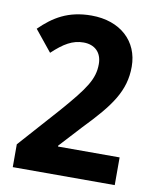

<svg xmlns="http://www.w3.org/2000/svg" viewBox="-82 -789 704 853"><g transform="rotate(10 270.0 -362.0)"><path d="M494 0V-125H216V-129L308 -229C422 -347 477 -421 477 -531C477 -646 392 -724 262 -724C157 -724 92 -683 32 -624L109 -529C160 -577 199 -600 248 -600C298 -600 331 -570 331 -517C331 -449 298 -402 198 -287L34 -103V0Z"/></g></svg>

Font: Noto Sans Lao Looped SemiCondensed
Style: Bold
Weight: 700
Width: 4
Designer: Mark Frömberg, Ben Mitchell
Foundry: The Fontpad Ltd
Version: Version 1.002